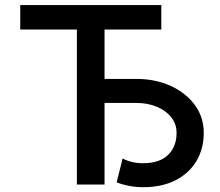

<svg xmlns="http://www.w3.org/2000/svg" viewBox="-20 -743 884 773"><path d="M400.9 0H289.6V-624H61.5V-722.7H629.4V-624H400.9V-425.3H528.8Q605 -425.3 666.5 -397.5Q728 -369.6 764.2 -320.6Q800.3 -271.5 800.3 -208Q800.3 -144.5 771 -95Q741.7 -45.4 686.8 -17.3Q631.8 10.7 555.7 10.7Q528.3 10.7 500 5.4Q471.7 0 449.7 -8.8L473.6 -105Q509.3 -85.9 555.7 -85.9Q623 -85.9 657 -119.6Q690.9 -153.3 690.9 -208Q690.9 -244.1 669.2 -271.2Q647.5 -298.3 610.6 -313.5Q573.7 -328.6 528.8 -328.6H400.9Z"/></svg>

Font: Giphurs Medium
Style: Regular
Weight: 500
Version: Version 0.920; ttfautohint (v1.8.4.7-5d5b)